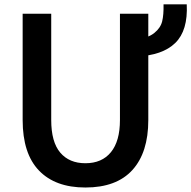

<svg xmlns="http://www.w3.org/2000/svg" viewBox="-20 -835 870 873"><path d="M83 -289.1V-772.5H212.9V-289.1Q212.9 -189.5 253.9 -141.1Q294.9 -92.8 368.2 -92.8Q443.4 -92.8 484.4 -143.1Q525.4 -193.4 525.4 -289.1V-772.5H654.3V-289.1Q654.3 -141.6 582 -62Q509.8 17.6 368.2 17.6Q231.4 17.6 157.2 -59.6Q83 -136.7 83 -289.1ZM600.6 -578.1V-656.2Q653.3 -662.1 681.6 -685.1Q710 -708 717.3 -737.8Q724.6 -767.6 723.6 -815.4H829.1Q835 -696.3 776.9 -639.6Q718.8 -583 600.6 -578.1Z"/></svg>

Font: Gothic A1
Style: Bold
Weight: 700
Version: Version 2.50